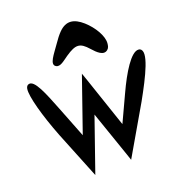

<svg xmlns="http://www.w3.org/2000/svg" viewBox="-179 -1404 1625 1693"><g transform="rotate(-15 633.5 -558.0)"><path d="M265 -300 480 123 498 52C535 -97 573 -244 611 -394C672 -257 734 -118 796 20L820 75L1041 -396C1135 -606 1219 -818 1147 -845C1143 -847 1138 -847 1134 -847C1064 -847 982 -678 921 -508L827 -249C761 -399 696 -549 629 -700L597 -771L578 -696C540 -545 502 -396 464 -245L323 -529C248 -678 175 -831 117 -802C100 -794 98 -776 97 -767C91 -700 165 -502 265 -300ZM393 -895C431 -877 469 -921 513 -957C610 -1036 650 -1035 726 -963C771 -920 826 -875 866 -914C882 -929 884 -950 884 -972C884 -1040 817 -1132 738 -1191C653 -1254 580 -1259 514 -1180C493 -1155 472 -1122 449 -1081C404 -1001 342 -920 393 -895Z"/></g></svg>

Font: Venom Sans
Style: Bd
Weight: 700
Version: Version 1.001